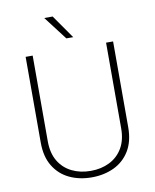

<svg xmlns="http://www.w3.org/2000/svg" viewBox="-98 -979 858 1063"><g transform="rotate(-10 331.5 -447.5)"><path d="M538.1 -710.9H577.6V-229Q577.6 -149.4 545.2 -96.2Q512.7 -43 456.8 -16.6Q400.9 9.8 332 9.8Q262.2 9.8 206.5 -16.6Q150.9 -43 118.4 -96.2Q85.9 -149.4 85.9 -229V-710.9H125.5V-229Q125.5 -163.1 152.3 -117.9Q179.2 -72.8 226.1 -49.6Q272.9 -26.4 332 -26.4Q391.1 -26.4 437.7 -49.6Q484.4 -72.8 511.2 -117.9Q538.1 -163.1 538.1 -229ZM272 -904.8 364.3 -772.5H325.7L224.6 -904.8Z"/></g></svg>

Font: Roboto ExtraLight
Style: Regular
Weight: 250
Designer: Christian Robertson
Foundry: Google
Version: Version 3.009; 2024